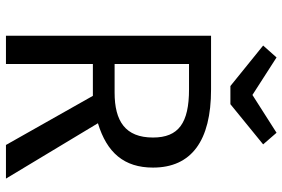

<svg xmlns="http://www.w3.org/2000/svg" viewBox="-172 -777 949 645"><g transform="rotate(90 302.5 -454.5)"><path d="M195 -365V-615H280C393 -615 442 -580 442 -494C442 -401 387 -365 291 -365ZM467 0H580L394 -309C493 -339 543 -397 543 -494C543 -623 453 -689 281 -689H100V0H195V-292H302ZM330 -754 465 -864 426 -909 299 -828 173 -909 133 -864 269 -754Z"/></g></svg>

Font: Fira Math
Style: Regular
Weight: 400
Designer: Xiangdong Zeng
Foundry: Xiangdong Zeng
Version: Version 0.3.4